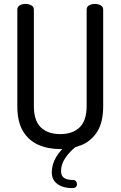

<svg xmlns="http://www.w3.org/2000/svg" viewBox="-20 -751 612 975"><path d="M286 6Q224 6 175 -15.5Q126 -37 97 -84.5Q68 -132 68 -212V-702Q68 -717 80.5 -724Q93 -731 110 -731Q126 -731 139 -724Q152 -717 152 -702V-212Q152 -139 187 -104.5Q222 -70 286 -70Q349 -70 384.5 -104.5Q420 -139 420 -212V-702Q420 -717 433 -724Q446 -731 462 -731Q478 -731 491 -724Q504 -717 504 -702V-212Q504 -132 475 -84.5Q446 -37 396.5 -15.5Q347 6 286 6ZM345 204Q317 204 294 195.5Q271 187 257 169.5Q243 152 243 125Q243 83 266 45Q289 7 328 -22L364 -5Q333 20 311.5 51.5Q290 83 290 118Q290 142 305.5 152.5Q321 163 351 163Q361 163 366 169.5Q371 176 371 185Q371 193 366 198.5Q361 204 345 204Z"/></svg>

Font: Dosis ExtraLight Medium
Style: Regular
Weight: 500
Version: Version 3.001; ttfautohint (v1.8.2)